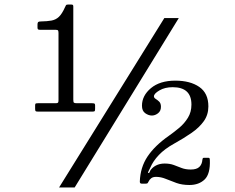

<svg xmlns="http://www.w3.org/2000/svg" viewBox="-20 -805 1040 850"><path d="M135.5 -323.5V-338.5Q135.5 -345.5 138.5 -346.8Q141.5 -348 148.5 -348H226Q234.5 -348 236.8 -350.5Q239 -353 239 -361.5V-658.5Q239 -667 237 -670Q235 -673 227 -673H159Q152.5 -673 149.2 -674.5Q146 -676 146 -683V-696Q146 -704.5 148.8 -707.2Q151.5 -710 160 -710Q189 -710.5 208 -714Q227 -717.5 240.8 -730.5Q254.5 -743.5 267.5 -772.5Q270 -777.5 271.8 -781.2Q273.5 -785 281.5 -785H292.5Q298.5 -785 301.5 -783.8Q304.5 -782.5 304.5 -776.5V-364Q304.5 -353 307.2 -350.5Q310 -348 321 -348H387.5Q393.5 -348 397.2 -346.8Q401 -345.5 401 -339V-324Q401 -316 399.5 -313.5Q398 -311 390.5 -311H147Q139.5 -311 137.5 -313.2Q135.5 -315.5 135.5 -323.5ZM707.5 -725H771.5L310.5 25H241.5ZM909 -97.5Q911.5 -35 886 -10.5Q860.5 14 818.5 14Q786 14 761 5Q736 -4 714.2 -13Q692.5 -22 671 -22Q657.5 -22 649.8 -16.2Q642 -10.5 637.5 -1Q635.5 3 633.8 5.5Q632 8 625 8H607Q599 8 599 -1Q601 -64 633.2 -112.2Q665.5 -160.5 728.5 -204.5Q750.5 -220 773.5 -239.2Q796.5 -258.5 812 -283.8Q827.5 -309 827.5 -342Q827.5 -419 744.5 -419Q710 -419 685.8 -404.8Q661.5 -390.5 661.5 -378.5Q661.5 -372 669.2 -367.2Q677 -362.5 684.8 -355Q692.5 -347.5 692.5 -332Q692.5 -313.5 679.5 -303.5Q666.5 -293.5 652.5 -293.5Q637.5 -293.5 623 -303.8Q608.5 -314 608.5 -337Q608.5 -381.5 648.2 -414.8Q688 -448 756 -448Q822 -448 862.2 -420.2Q902.5 -392.5 902.5 -334Q902.5 -297 882.5 -268.8Q862.5 -240.5 828.2 -216.8Q794 -193 751.5 -169.5Q709 -146 683.2 -118.8Q657.5 -91.5 645.5 -63Q641 -54 637.2 -46.5Q633.5 -39 637 -39Q641.5 -39 643.2 -45.2Q645 -51.5 652 -58.5Q674 -81 709 -81Q732 -81 749.5 -74.5Q767 -68 784.2 -61.2Q801.5 -54.5 824.5 -54.5Q850.5 -54.5 862.5 -66Q874.5 -77.5 876 -98Q877 -103.5 878 -105Q879 -106.5 885.5 -106.5H900.5Q906.5 -106.5 907.5 -104.8Q908.5 -103 909 -97.5Z"/></svg>

Font: Besley Medium
Style: Regular
Weight: 500
Designer: Owen Earl
Foundry: indestructible type*
Version: Version 2.001; ttfautohint (v1.8.3)